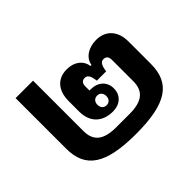

<svg xmlns="http://www.w3.org/2000/svg" viewBox="-127 -833 1073 1073"><g transform="rotate(-45 409.5 -297.0)"><path d="M83 -606V-207C83 -53 178 12 418 12C658 12 753 -53 753 -207V-384C753 -466 707 -518 631 -518C570 -518 521 -486 514 -437H506C499 -486 458 -518 399 -518C323 -518 281 -466 281 -384V-301C281 -218 332 -168 415 -168C471 -168 510 -202 510 -256C510 -310 471 -344 415 -344H405V-376C405 -401 416 -413 436 -413C456 -413 468 -397 473 -354H547C552 -397 564 -413 584 -413C604 -413 615 -401 615 -376V-208C615 -130 571 -93 471 -93H365C265 -93 221 -130 221 -208V-606ZM415 -218C394 -218 380 -233 380 -256C380 -279 394 -294 415 -294C436 -294 450 -279 450 -256C450 -233 436 -218 415 -218Z"/></g></svg>

Font: IBM Plex Sans Thai Looped
Style: Bold
Weight: 700
Designer: Mike Abbink, Paul van der Laan, Pieter van Rosmalen, Ben Mitchell, Mark Frömberg
Foundry: Bold Monday
Version: Version 1.1